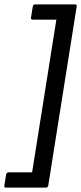

<svg xmlns="http://www.w3.org/2000/svg" viewBox="-73 -717 372 879"><path d="M-45 142Q-55 142 -53 132L-45 82Q-43 72 -33 72H74L185 -627H77Q67 -627 69 -637L77 -687Q79 -697 88 -697H270Q280 -697 278 -687L148 132Q146 142 137 142Z"/></svg>

Font: Sofia Sans Hairline
Style: Italic
Weight: 1
Italic angle: -9°
Designer: Botio Nikoltchev, Ani Petrova
Foundry: lettersoup
Version: Version 4.102